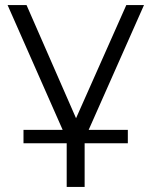

<svg xmlns="http://www.w3.org/2000/svg" viewBox="-20 -546 599 760"><path d="M73 21H244V194H315V21H486V-32H331L550 -526H480L281 -78L85 -526H10L228 -32H73Z"/></svg>

Font: Chess Sans
Style: Regular
Weight: 400
Designer: Wolf Bōese
Foundry: Wolf Bōese
Version: Version 7.223;Glyphs 3.3 (3306)